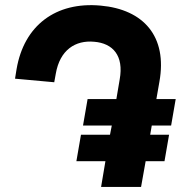

<svg xmlns="http://www.w3.org/2000/svg" viewBox="-20 -734 710 754"><path d="M375 -712C544 -697 638 -591 606 -413L576 -241H419L437 -345H670L652 -241H576L552 -101H394L412 -205H644L626 -101H552L534 0H377L394 -101H280L298 -205H412L419 -241H306L324 -345H437L450 -422C467 -516 423 -564 350 -570C276 -577 215 -538 199 -444L193 -411L39 -425L45 -462C74 -634 199 -728 375 -712Z"/></svg>

Font: Fixel Display 20240404
Style: Bold Italic
Weight: 700
Italic angle: -10°
Designer: AlfaBravo + MacPaw
Foundry: Kyrylo Tkachov, Marchela Mozhyna, Serhii Makarenko, Maria Weinstein, Zakhar Kryvoshyya
Version: Version 1.211;Glyphs 3.2 (3225)